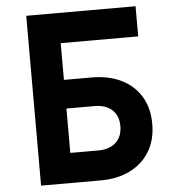

<svg xmlns="http://www.w3.org/2000/svg" viewBox="-55 -851 810 901"><g transform="rotate(-5 350.0 -400.0)"><path d="M102 0V-800H617V-658H252V-485H382Q463 -485 522.5 -455.5Q582 -426 614.5 -372Q647 -318 647 -243Q647 -169 614.5 -114.5Q582 -60 522.5 -30Q463 0 382 0ZM252 -141H384Q437 -141 467 -169Q497 -197 497 -246Q497 -295 467 -322.5Q437 -350 384 -350H252Z"/></g></svg>

Font: Martian Mono SemiBold
Style: Regular
Weight: 600
Monospace: yes
Designer: Roman Shamin
Foundry: Evil Martians
Version: Version 1.000; ttfautohint (v1.8.4.7-5d5b)